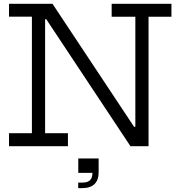

<svg xmlns="http://www.w3.org/2000/svg" viewBox="-20 -772 942 1014"><path d="M668.9 0 170.2 -752H257.2L755.9 0ZM27.6 -683.9V-752H256.6L255.6 -670.5H218.2V-68.4H338.8V0H27.6V-68.4H148.5V-683.9ZM569.7 -683.6V-752H885.4V-683.6H764.5V0H669.9L643.4 -102.4H694.8V-683.6ZM393.4 64.8H500.9V119.8L472.9 140.8H393.4ZM468.1 75.2H500.9V139.7Q500.9 178.5 479.1 200Q457.4 221.5 414.8 221.5H393V192.3H414.8Q442.7 192.3 455.4 179.8Q468.1 167.3 468.1 141Z"/></svg>

Font: Hepta Slab ExtraLight
Style: Regular
Weight: 200
Designer: Michael LaGattuta
Foundry: Michael LaGattuta
Version: Version 1.100